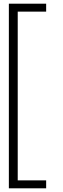

<svg xmlns="http://www.w3.org/2000/svg" viewBox="-20 -820 339 1040"><path d="M28 200H230V157H76V-757H230V-800H28Z"/></svg>

Font: Aspekta 200
Style: Regular
Weight: 200
Designer: Ivo Dolenc
Version: Version 2.000